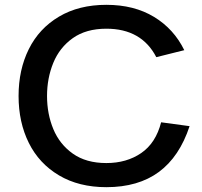

<svg xmlns="http://www.w3.org/2000/svg" viewBox="-20 -764 839 796"><path d="M57 -366Q57 -475 99.5 -560.5Q142 -646 224.5 -695Q307 -744 421 -744Q536 -744 618.5 -694Q701 -644 744 -556L628 -527Q567 -645 421 -645Q337 -645 282 -606Q227 -567 201 -503.5Q175 -440 175 -366Q175 -292 201 -229Q227 -166 282 -127Q337 -88 421 -88Q505 -88 565.5 -129.5Q626 -171 648 -257L766 -241Q724 -114 638.5 -51Q553 12 421 12Q307 12 224.5 -37Q142 -86 99.5 -171.5Q57 -257 57 -366Z"/></svg>

Font: Shippori Antique
Style: Regular
Weight: 400
Designer: FONTDASU
Foundry: FONTDASU / Google Inc. / but / Adobe
Version: Version 2.001